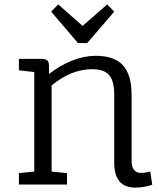

<svg xmlns="http://www.w3.org/2000/svg" viewBox="-20 -840 753 874"><path d="M596 14Q500 14 500 -99V-407Q500 -471 477 -498Q454 -525 400 -525Q304 -525 215 -451V-59L285 -52V0H66V-52L136 -59V-512L66 -520V-572H172Q203 -572 203 -542V-503Q252 -542 308 -564Q364 -586 415 -586Q500 -586 539.5 -543Q579 -500 579 -407V-108Q579 -53 622 -53Q640 -53 664 -59L673 1Q635 14 596 14ZM335 -644 213 -787 245 -820 356 -722 468 -820 500 -787 377 -644Z"/></svg>

Font: Fauna One
Style: Regular
Weight: 400
Designer: Eduardo Rodriguez Tunni
Foundry: Eduardo Rodriguez Tunni
Version: Version 2.001; ttfautohint (v1.8.4.7-5d5b);gftools[0.9.23]